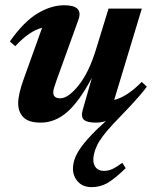

<svg xmlns="http://www.w3.org/2000/svg" viewBox="-20 -466 599 750"><path d="M553.5 -127.5Q540.5 -109.5 525 -91.8Q509.5 -74 492 -55L420.5 20Q373.5 71 359 102.2Q344.5 133.5 344.5 158Q344.5 177.5 355.2 189.5Q366 201.5 387 201.5Q402.5 201.5 417.8 194.8Q433 188 458 170L471 191Q428 232.5 399.8 248.8Q371.5 265 338 265Q304 265 284.5 243.8Q265 222.5 265 192.5Q265 175 271.8 154.8Q278.5 134.5 298.2 107Q318 79.5 358.5 39.5L393.5 7Q373.5 13 355 13Q320 13 307.8 1.8Q295.5 -9.5 303 -36.5L339 -162Q289 -68.5 241.8 -27.8Q194.5 13 139 13Q92 13 71.5 -7.8Q51 -28.5 51 -62.5Q51 -97.5 72.5 -157L144.5 -357.5Q94.5 -345 39.5 -285.5L18.5 -304Q72.5 -381 126 -413.2Q179.5 -445.5 231 -445.5Q306.5 -445.5 286.5 -389.5L201 -152.5Q194.5 -134 191.2 -123.2Q188 -112.5 188 -105Q188 -82 215.5 -82Q246.5 -82 287 -132.5Q327.5 -183 355 -273L404 -432.5H534L426 -75.5Q450.5 -81.5 477.2 -98.8Q504 -116 533.5 -146Z"/></svg>

Font: Newsreader 16pt
Style: Bold Italic
Weight: 700
Italic angle: -17°
Designer: Hugues Gentile
Foundry: Production Type
Version: Version 1.003; ttfautohint (v1.8.3)